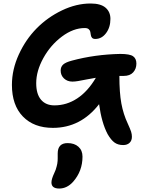

<svg xmlns="http://www.w3.org/2000/svg" viewBox="-20 -694 826 1108"><path d="M397.9 -223.1Q368.7 -223.1 349.4 -241.2Q330.1 -259.3 330.1 -287.1Q330.1 -308.1 344.2 -321.3Q358.4 -334.5 395 -344.2Q527.8 -379.9 673.8 -382.8Q729 -382.8 748 -369.4Q767.1 -356 767.1 -327.1Q767.1 -296.9 748.5 -276.4Q730 -255.9 693.8 -255.9H668.9Q668.9 -158.7 680.4 -96.7Q691.9 -34.7 716.8 18.1Q731.9 51.3 736.6 65.9Q741.2 80.6 741.2 95.2Q741.2 117.7 727.5 130.4Q713.9 143.1 690.9 143.1Q660.6 143.1 640.6 128.4Q620.6 113.8 601.1 80.1Q566.4 14.6 551.8 -92.8Q445.8 43.9 285.2 43.9Q175.8 43.9 112.3 -21.5Q48.8 -86.9 48.8 -204.1Q48.8 -292.5 88.4 -379.2Q127.9 -465.8 191.2 -530Q254.4 -594.2 337.4 -634Q420.4 -673.8 502.9 -673.8Q561 -673.8 589.1 -649.7Q617.2 -625.5 617.2 -585Q617.2 -536.1 592 -502.7Q566.9 -469.2 529.8 -469.2Q517.1 -469.2 511.2 -475.8Q505.4 -482.4 504.2 -491.7Q502.9 -501 501.2 -510Q499.5 -519 491.9 -525.6Q484.4 -532.2 469.2 -532.2Q402.8 -532.2 336.9 -482.7Q271 -433.1 230 -358.6Q189 -284.2 189 -213.9Q189 -150.9 216.8 -118.4Q244.6 -85.9 293.9 -85.9Q364.7 -85.9 425.8 -126.2Q486.8 -166.5 533.2 -245.1Q508.8 -241.2 479.2 -235.4Q449.7 -229.5 430.9 -226.3Q412.1 -223.1 397.9 -223.1ZM276.9 358.9Q276.9 339.4 293 305.2Q297.9 294.9 301.3 285.6Q304.7 276.4 306.9 266.6Q309.1 256.8 310.5 251Q312 245.1 312.5 234.6Q313 224.1 313 220.9Q313 217.8 313 205.6Q313 193.4 313 191.9Q313 131.8 370.1 131.8Q409.2 131.8 432.6 152.8Q456.1 173.8 456.1 210Q456.1 293.5 401.9 355Q366.7 394 321.8 394Q276.9 394 276.9 358.9Z"/></svg>

Font: Shantell Sans Bouncy
Style: Regular
Weight: 600
Designer: Stephen Nixon, Anya Danilova, Shantell Martin
Foundry: Arrow Type
Version: Version 1.006;[9816181b4]